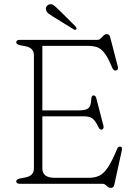

<svg xmlns="http://www.w3.org/2000/svg" viewBox="-20 -894 662 934"><path d="M59 -688Q59 -700 76 -700H455Q462.5 -700 469.5 -707Q476.5 -714 483.8 -721Q491 -728 499 -728Q512.5 -728 516 -713L553 -570.5Q557.5 -553.5 544 -551Q532.5 -548.5 525 -566.5Q505 -615 487.5 -637Q470 -659 450.8 -665Q431.5 -671 405 -671H186V-357H364Q398 -357 410.2 -367.8Q422.5 -378.5 423.5 -407.5Q424.5 -428 432.5 -429.5Q444.5 -432 448.5 -416L483 -283Q487 -266.5 475.5 -263.5Q465.5 -261 458 -277Q445 -305 431.2 -316.5Q417.5 -328 390 -328H186V-75Q186 -52.5 200.5 -40.8Q215 -29 247.5 -29H411.5Q441 -29 462.8 -39.2Q484.5 -49.5 504.8 -79.8Q525 -110 549.5 -169Q555 -182.5 565 -181Q576.5 -179.5 572.5 -162L536 5Q533 20 519 20Q508 20 498.5 10Q489 0 479 0H76Q59 0 59 -12Q59 -22 78 -26L104 -31Q145 -39 145 -75V-625Q145 -661 104 -669L78 -674Q59 -678 59 -688ZM267.5 -845 347.5 -765.5Q350 -762.5 351.8 -758.8Q353.5 -755 351 -752Q346.5 -746.5 339.5 -750.5L239 -812.5Q227 -820 217.5 -827Q208 -834 205 -843.5Q201.5 -852 205.2 -860.2Q209 -868.5 218 -872Q230 -876.5 241 -868.5Q252 -860.5 267.5 -845Z"/></svg>

Font: Fraunces 9pt SuperSoft Thin
Style: Regular
Weight: 100
Version: Version 1.000;[b76b70a41]